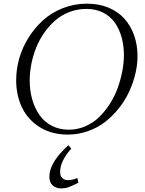

<svg xmlns="http://www.w3.org/2000/svg" viewBox="-20 -731 795 1054"><path d="M68.8 -291Q68.8 -351.1 85.9 -411.1Q103 -471.2 137 -524.9Q170.9 -578.6 217 -620.4Q263.2 -662.1 325.7 -686.5Q388.2 -710.9 458 -710.9Q522.9 -710.9 575.7 -689Q628.4 -667 663.1 -628.2Q697.8 -589.4 716.3 -536.9Q734.9 -484.4 734.9 -422.9Q734.9 -375.5 722.9 -325.4Q710.9 -275.4 688.7 -227.3Q666.5 -179.2 632.6 -136.7Q598.6 -94.2 557.4 -62Q516.1 -29.8 462.9 -11Q409.7 7.8 352.1 7.8Q264.6 7.8 199.5 -32.2Q134.3 -72.3 101.6 -139.4Q68.8 -206.5 68.8 -291ZM143.1 -289.1Q143.1 -234.4 156.7 -186Q170.4 -137.7 196.3 -100.1Q222.2 -62.5 263.9 -40.8Q305.7 -19 357.9 -19Q405.3 -19 448.2 -37.6Q491.2 -56.2 523.4 -87.4Q555.7 -118.7 582.3 -159.7Q608.9 -200.7 625.5 -246.6Q642.1 -292.5 651.1 -338.9Q660.2 -385.3 660.2 -428.2Q660.2 -481 647.5 -526.4Q634.8 -571.8 610.1 -606.9Q585.4 -642.1 545.4 -662.1Q505.4 -682.1 454.1 -682.1Q405.8 -682.1 362.1 -665.5Q318.4 -648.9 284.9 -620.1Q251.5 -591.3 224.1 -553Q196.8 -514.6 179.2 -470.9Q161.6 -427.2 152.3 -380.9Q143.1 -334.5 143.1 -289.1ZM251 238.8Q251 160.2 356 65.9L371.1 85Q310.1 152.8 310.1 212.9Q310.1 235.4 321.8 246.6Q333.5 257.8 353 257.8Q378.9 257.8 404.8 246.1L410.2 272Q375 290 356.4 296.6Q337.9 303.2 314.9 303.2Q288.1 303.2 269.5 287.1Q251 271 251 238.8Z"/></svg>

Font: Dihjauti
Style: Italic
Weight: 400
Italic angle: -9°
Designer: T. Christopher White
Version: Version 3.0.0